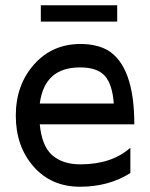

<svg xmlns="http://www.w3.org/2000/svg" viewBox="-20 -697 570 729"><path d="M490 -225Q490 -446 388 -507Q345 -530 286 -530Q178 -530 109 -452Q40 -374 40 -258Q40 -141 108 -64Q175 12 284 12Q393 12 475 -40V-136Q404 -73 285 -73Q218 -73 178 -108Q139 -142 131 -225ZM285 -441Q350 -441 379 -408Q407 -375 412 -304H131Q149 -441 283 -441ZM425 -677H135V-615H425Z"/></svg>

Font: Sawarabi Gothic
Style: Regular
Weight: 400
Designer: mshio (mshio@users.sourceforge.jp)
Version: Version 20141215